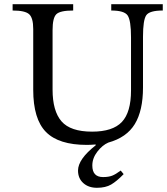

<svg xmlns="http://www.w3.org/2000/svg" viewBox="-20 -677 794 913"><path d="M554 134 568 151Q535 185 508.5 200.5Q482 216 441 216Q401 216 376 193.5Q351 171 351 134Q351 80 435 14V10Q409 12 393 12Q259 12 198.5 -49.5Q138 -111 138 -250V-539Q138 -592 118.5 -609.5Q99 -627 40 -627V-657H328V-627Q266 -627 248 -609.5Q230 -592 230 -534V-251Q230 -149 272.5 -100Q315 -51 418 -51Q516 -51 559.5 -97Q603 -143 603 -247V-499Q603 -580 587 -603.5Q571 -627 509 -627V-657H754V-627Q691 -627 675.5 -604.5Q660 -582 660 -502V-261Q660 -151 621 -87Q582 -23 495 1Q467 13 443 44Q419 75 419 110Q419 165 470 165Q496 165 513 158.5Q530 152 554 134Z"/></svg>

Font: myMathFont
Style: Regular
Weight: 400
Designer: Ross Mills, John Hudson & Paul Hanslow, Tiro Typeworks Ltd; with prior portions MicroPress Inc., and Coen Hoffman. Math 
Foundry: Tiro Typeworks Ltd
Version: Version 2.13 b171